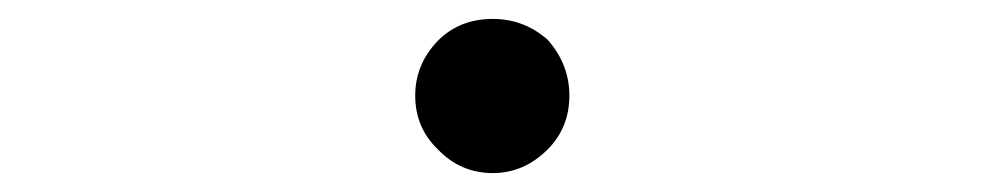

<svg xmlns="http://www.w3.org/2000/svg" viewBox="-20 -461 1040 203"><path d="M559 -419Q582 -393 582 -360Q582 -326 559 -303Q534 -278 501 -278Q467 -278 443 -303Q419 -326 419 -360Q419 -393 443 -418Q466 -441 501 -441Q534 -441 559 -419Z"/></svg>

Font: Yomogi
Style: Regular
Weight: 400
Designer: satsuyako
Foundry: satsuyako
Version: Version 3.100